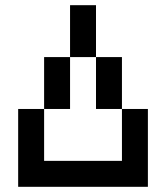

<svg xmlns="http://www.w3.org/2000/svg" viewBox="-20 -720 640 740"><path d="M550 0H50V-300H150V-500H250V-700H350V-500H450V-300H550ZM150 -100H450V-300H350V-500H250V-300H150Z"/></svg>

Font: Matrix Sans
Style: Regular
Weight: 400
Designer: Brad Neil
Version: Version 1.100